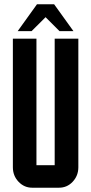

<svg xmlns="http://www.w3.org/2000/svg" viewBox="-20 -875 425 895"><path d="M152.3 -855H232.4L322.3 -730H257.3L192.4 -794.9L127.4 -730H62.5ZM345.2 -694.8V-95.2Q345.2 -55.7 318.4 -27.3Q292.5 0 254.9 0H129.9Q92.8 0 66.4 -27.8Q40 -55.7 40 -95.2V-694.8H149.9V-105H234.9V-694.8Z"/></svg>

Font: Horta
Style: Regular
Weight: 600
Width: 3
Version: Version 0.11